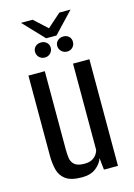

<svg xmlns="http://www.w3.org/2000/svg" viewBox="-114 -792 603 861"><g transform="rotate(-15 187.5 -362.0)"><path d="M158 8Q107 8 82.5 -10Q58 -28 50.5 -58Q43 -88 43 -123V-495H119V-131Q119 -111 121.5 -92Q124 -73 138 -60.5Q152 -48 184 -48Q207 -48 220.5 -56Q234 -64 241 -74.5Q248 -85 250 -94V-495H326V0H261L255 -55Q247 -30 222.5 -11Q198 8 158 8ZM136 -554Q120 -554 109.5 -564.5Q99 -575 99 -590Q99 -605 109.5 -614.5Q120 -624 136 -624Q151 -624 161.5 -614.5Q172 -605 172 -590Q172 -575 161.5 -564.5Q151 -554 136 -554ZM239 -554Q224 -554 213 -564.5Q202 -575 202 -590Q202 -605 213 -614.5Q224 -624 239 -624Q255 -624 265 -614.5Q275 -605 275 -590Q275 -575 265 -564.5Q255 -554 239 -554ZM163 -636 72 -732H126L187 -676L250 -732H302L211 -636Z"/></g></svg>

Font: Alumni Sans Thin Medium
Style: Regular
Weight: 500
Version: Version 1.018